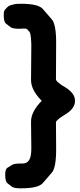

<svg xmlns="http://www.w3.org/2000/svg" viewBox="-37 -813 423 1020"><path d="M260.3 -389.6 261.2 -579.1Q262.2 -682.1 238.3 -710Q214.4 -737.8 190.4 -765.4Q166.5 -793 73.7 -793Q47.9 -793 38.1 -790.3Q28.3 -787.6 18.6 -784.9Q8.8 -782.2 2.2 -775.1Q-4.4 -768.1 -11 -761Q-17.6 -753.9 -17.1 -731.9Q-17.1 -696.8 -5.1 -687.5Q6.8 -678.2 18.8 -668.9Q30.8 -659.7 68.8 -660.2Q75.7 -660.6 82.5 -661.1Q103.5 -662.6 109.1 -656Q114.7 -649.4 120.4 -642.6Q126 -635.7 128.4 -597.7Q129.4 -587.9 129.4 -576.2L127.9 -388.2Q127.4 -335.4 184.6 -277.3Q127.4 -219.2 127.9 -166L129.4 -29.3Q129.9 19 117.7 37.6Q106 56.2 81.5 55.7Q41 54.7 28.3 62.5Q15.6 70.3 2.7 78.1Q-10.3 85.9 -9.3 118.7Q-8.8 151.9 2.7 160.6Q14.2 169.4 25.6 178.5Q37.1 187.5 73.7 187.5Q166.5 187.5 190.4 159.7Q214.4 131.8 238.3 104.2Q262.2 76.7 261.2 -26.4L260.3 -164.6Q259.8 -165.5 263.2 -169.9Q266.1 -173.8 271.7 -178.5Q277.3 -183.1 282.7 -187.5Q288.1 -191.9 303.7 -201.2Q362.8 -235.4 361.3 -277.3Q362.3 -318.8 303.7 -353Q288.1 -361.8 282.7 -366.5Q277.3 -371.1 271.7 -375.5Q266.1 -379.9 263.2 -384.3Q260.3 -388.7 260.3 -389.6Z"/></svg>

Font: Comic Relief
Style: Bold
Weight: 700
Designer: Jeff Davis
Foundry: Loudifier
Version: Version 1.200; ttfautohint (v1.8.4.7-5d5b)